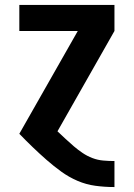

<svg xmlns="http://www.w3.org/2000/svg" viewBox="-20 -540 540 775"><path d="M441 215Q403 215 365.5 210Q328 205 293 190Q258 175 227 152.5Q196 130 167.5 105Q139 80 111.5 53.5Q84 27 58 0L294 -415H58V-520H442V-415L212 -10Q228 5 244.5 20.5Q261 36 278 50.5Q295 65 313.5 77.5Q332 90 353 98Q374 106 396.5 108Q419 110 441 110H442V215Z"/></svg>

Font: Iosevka SS18 Extrabold
Style: Regular
Weight: 800
Monospace: yes
Designer: Belleve Invis
Foundry: Belleve Invis
Version: Version 25.1.1; ttfautohint (v1.8.4)